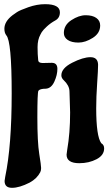

<svg xmlns="http://www.w3.org/2000/svg" viewBox="-20 -767 524 920"><path d="M5 80Q36 -68 36 -319.5Q36 -571 10 -598Q1 -610 1 -629Q1 -664 40 -694Q48 -700 61.5 -709Q75 -718 116 -732.5Q157 -747 196 -747Q267 -747 267 -708Q267 -681 245 -669Q223 -657 205 -640.5Q187 -624 180 -613L174 -602Q160 -577 160 -541.5Q160 -506 163 -479Q163 -466 183 -465Q214 -466 228 -466Q255 -466 255 -437Q255 -408 240.5 -376Q226 -344 200 -342Q171 -342 164 -332Q159 -323 159 -204.5Q159 -86 168 -30Q177 26 177 38Q177 50 173 58Q157 89 122 108Q73 133 37.5 133Q2 133 2 100ZM313 -327Q313 -343 305.5 -357Q298 -371 286 -382Q274 -393 274 -406Q274 -440 326 -466.5Q378 -493 413.5 -493Q449 -493 450 -457Q450 -432 445.5 -367.5Q441 -303 441 -248Q441 -115 465 -81Q479 -73 479 -56Q479 -23 442.5 -4Q406 15 360 15Q299 15 299 -26Q299 -28 302 -49Q316 -129 316 -228ZM460 -645Q460 -608 424.5 -585.5Q389 -563 356 -563Q323 -563 304.5 -575.5Q286 -588 286 -609Q286 -647 322 -670.5Q358 -694 390.5 -694Q423 -694 441.5 -681Q460 -668 460 -645Z"/></svg>

Font: Chicle
Style: Regular
Weight: 400
Designer: Angel Koziupa and Alejandro Paul
Foundry: Angel Koziupa and Alejandro Paul
Version: Version 1.000